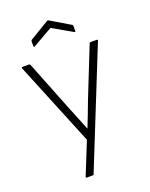

<svg xmlns="http://www.w3.org/2000/svg" viewBox="-157 -750 794 1016"><g transform="rotate(-20 240.0 -242.0)"><path d="M152 185Q144 185 147 178L220 -3L27 -475Q25 -482 32 -482H68Q72 -482 75 -477L188 -192Q202 -159 215.5 -125Q229 -91 242 -58H243Q256 -91 269.5 -125.5Q283 -160 295 -193L408 -477Q410 -482 416 -482H449Q458 -482 454 -475L191 180Q190 185 184 185ZM129 -561Q123 -559 123 -565V-592Q123 -597 127 -600L237 -666Q241 -669 245 -666L356 -600Q359 -597 359 -592V-565Q359 -559 353 -561L241 -625Z"/></g></svg>

Font: Sofia Sans ExtraLight
Style: Regular
Weight: 250
Version: Version 4.100-B